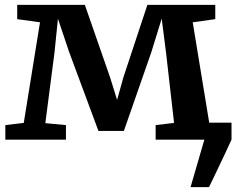

<svg xmlns="http://www.w3.org/2000/svg" viewBox="-20 -576 975 792"><path d="M2 -60 78 -69 145 -484 51 -497V-556H330L434 -257L463 -164L489 -257L588 -556H868V-497L775 -484L843 -70H935V0Q920 34 862 155L842 196H766L823 0H622V-60L698 -69L665 -358L647 -499L604 -360L491 -36H386L265 -362L219 -499L205 -361L167 -68L252 -60V0H2Z"/></svg>

Font: Koeln Type Serif
Style: Bold
Weight: 700
Designer: Eben Sorkin
Foundry: Eben Sorkin
Version: Version 2.002